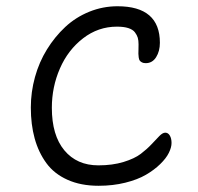

<svg xmlns="http://www.w3.org/2000/svg" viewBox="-20 -660 630 611"><path d="M293.9 -68.8Q237.3 -68.8 194.8 -87.9Q152.3 -106.9 127.4 -141.1Q102.5 -175.3 90.3 -219.5Q78.1 -263.7 78.1 -317.9Q78.1 -367.2 91.3 -414.8Q104.5 -462.4 129.4 -502.7Q154.3 -543 187.5 -574Q220.7 -605 263.9 -622.6Q307.1 -640.1 354 -640.1Q488.8 -640.1 488.8 -523.9Q488.8 -497.1 476.8 -478Q464.8 -459 443.8 -459Q436.5 -459 431.9 -461.4Q427.2 -463.9 424.8 -467Q422.4 -470.2 421.4 -477.3Q420.4 -484.4 420.4 -489Q420.4 -493.7 420.7 -503.7Q420.9 -513.7 420.9 -519Q420.9 -531.2 418.5 -539.8Q416 -548.3 409.4 -557.1Q402.8 -565.9 388.4 -570.6Q374 -575.2 352.1 -575.2Q292.5 -575.2 244.4 -538.1Q196.3 -501 170.7 -442.1Q145 -383.3 145 -316.9Q145 -229.5 184.8 -181.6Q224.6 -133.8 293 -133.8Q337.9 -133.8 373 -144.5Q408.2 -155.3 428 -170.4Q447.8 -185.5 462.2 -200.9Q476.6 -216.3 487.1 -227.1Q497.6 -237.8 505.9 -237.8Q515.1 -237.8 520.5 -228.5Q525.9 -219.2 525.9 -205.1Q525.9 -190.9 517.3 -173.6Q508.8 -156.2 489.7 -137.7Q470.7 -119.1 444.3 -103.8Q418 -88.4 378.7 -78.6Q339.4 -68.8 293.9 -68.8Z"/></svg>

Font: Shantell Sans Irregular Bouncy
Style: Regular
Weight: 300
Designer: Stephen Nixon, Anya Danilova, Shantell Martin
Foundry: Arrow Type
Version: Version 1.006;[9816181b4]